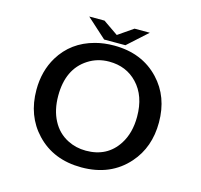

<svg xmlns="http://www.w3.org/2000/svg" viewBox="-127 -1017 1254 1199"><g transform="rotate(15 500.0 -417.5)"><path d="M431.2 -764.2 304.2 -878.9H402.8L500 -812L597.2 -878.9H695.8L568.8 -764.2ZM502 -744.1Q683.6 -744.1 794.4 -626Q896 -518.1 896 -352.1Q896 -191.4 800.8 -83.5Q689 43.9 500 43.9Q318.8 43.9 208 -73.7Q104 -183.6 104 -352.1Q104 -473.6 160.6 -567.4Q235.4 -690.4 381.3 -729Q437.5 -744.1 502 -744.1ZM498.5 -639.2Q423.3 -639.2 362.8 -600.1Q245.1 -524.4 245.1 -351.6Q245.1 -259.3 280.8 -191.9Q315.9 -125 381.3 -91.8Q435.1 -64 500 -64Q637.7 -64 707.5 -172.4Q754.9 -245.6 754.9 -351.6Q754.9 -486.3 680.2 -564.5Q609.4 -639.2 498.5 -639.2Z"/></g></svg>

Font: BIZ UDGothic
Style: Bold
Weight: 700
Monospace: yes
Designer: TypeBank Co., Ltd.
Foundry: Morisawa Inc.
Version: Version 1.05